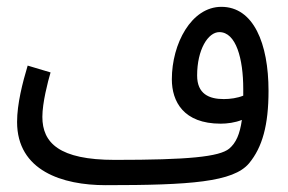

<svg xmlns="http://www.w3.org/2000/svg" viewBox="-20 -521 844 562"><path d="M289 21H290C537 21 663 12 709 -43C748 -90 766 -155 766 -255C766 -394 722 -501 628 -501C540 -501 483 -393 483 -289C483 -224 517 -159 626 -159C645 -159 668 -162 688 -170C682 -128 671 -103 651 -86C622 -62 531 -53 316 -53C153 -53 104 -103 104 -179C104 -220 120 -282 128 -309L61 -329C46 -279 30 -217 30 -164C30 -21 163 21 289 21ZM557 -300C557 -376 589 -427 622 -427C671 -427 692 -349 692 -261C692 -254 692 -247 692 -241C675 -234 654 -231 635 -231C592 -231 557 -246 557 -300Z"/></svg>

Font: Noto Sans Arabic UI XCn
Style: Regular
Weight: 400
Width: 2
Designer: Monotype Design Team, Nadine Chahine and Nizar Qandah
Foundry: Monotype Imaging Inc.
Version: Version 2.010